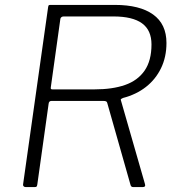

<svg xmlns="http://www.w3.org/2000/svg" viewBox="-20 -762 723 782"><path d="M570 -14Q575 0 561 0H523Q517 0 514.5 -3Q512 -6 511 -11L417 -342Q416 -347 412.5 -349Q409 -351 399 -351H190Q179 -351 178 -339L132 -11Q131 -4 129 -2Q127 0 120 0H85Q79 0 76 -3.5Q73 -7 74 -11L176 -733Q177 -739 178.5 -740.5Q180 -742 186 -742H448Q549 -742 603.5 -703Q658 -664 658 -587Q658 -530 636 -484.5Q614 -439 574.5 -408Q535 -377 481 -363Q476 -361 473.5 -359Q471 -357 472 -355L570 -14ZM366 -398Q438 -398 489.5 -416Q541 -434 569 -474.5Q597 -515 597 -581Q597 -639 558.5 -667Q520 -695 442 -695H240Q229 -695 226 -686L187 -407Q186 -402 187.5 -400Q189 -398 193 -398H366Z"/></svg>

Font: Libre Franklin Thin ExtraLight
Style: Italic
Weight: 250
Italic angle: -8°
Version: Version 3.000